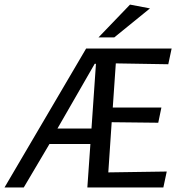

<svg xmlns="http://www.w3.org/2000/svg" viewBox="-60 -826 808 846"><path d="M-40.1 0 319.4 -612H696.2L681.5 -542.9L450.3 -546.7L436.9 -352.3H651.2L637.3 -285.2L432.1 -287.5L417.2 -66.4L674.7 -70.2L659.8 0H324.9L338.3 -191.4H157.9L44.7 0ZM193.2 -259.7H343.1L362.8 -544.8H357.2ZM373.9 -661.1 512.9 -805.7 600.8 -789 443.4 -661.1Z"/></svg>

Font: Ancizar Sans Thin
Style: Italic
Weight: 100
Italic angle: -4°
Designer: Cesar Puertas, Viviana Monsalve, Julian Moncada, Julian Prieto, Jose Castro, Mariel Hernandez, Felipe Aragon, Sara Alarc
Version: Version 8.100